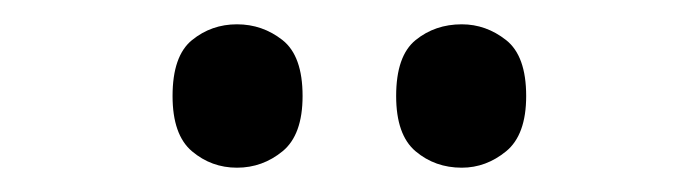

<svg xmlns="http://www.w3.org/2000/svg" viewBox="-20 -768 576 158"><path d="M360 -630Q338 -630 322 -643.5Q306 -657 306 -689Q306 -722 322 -735Q338 -748 360 -748Q380 -748 396.5 -735Q413 -722 413 -689Q413 -657 396.5 -643.5Q380 -630 360 -630ZM175 -630Q154 -630 138 -643.5Q122 -657 122 -689Q122 -722 138 -735Q154 -748 175 -748Q196 -748 212.5 -735Q229 -722 229 -689Q229 -657 212.5 -643.5Q196 -630 175 -630Z"/></svg>

Font: Noto Serif Thai SemiCondensed SemiBold
Style: Regular
Weight: 600
Width: 4
Designer: Monotype Design Team
Foundry: Monotype Imaging Inc.
Version: Version 2.002; ttfautohint (v1.8.4.7-5d5b)